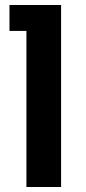

<svg xmlns="http://www.w3.org/2000/svg" viewBox="-20 -750 345 770"><path d="M86 0V-626H18V-730H225V0Z"/></svg>

Font: Cazoo Sans SemiBold
Style: Regular
Weight: 600
Designer: Jonathan Barnbrook, Julián Moncada
Foundry: Barnbrook Fonts
Version: Version 2.000;Glyphs 3.2.3 (3260)